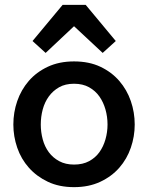

<svg xmlns="http://www.w3.org/2000/svg" viewBox="-20 -759 610 791"><path d="M285 -81Q321 -81 347 -95Q373 -109 389.5 -132Q406 -155 414.5 -185Q423 -215 423 -246Q423 -278 414.5 -308Q406 -338 389.5 -361.5Q373 -385 347 -399.5Q321 -414 285 -414Q249 -414 223.5 -399.5Q198 -385 181 -361.5Q164 -338 156 -308Q148 -278 148 -246Q148 -215 156 -185Q164 -155 181 -132Q198 -109 224 -95Q250 -81 285 -81ZM285 -506Q347 -506 393.5 -484Q440 -462 471.5 -425.5Q503 -389 519 -342.5Q535 -296 535 -246Q535 -197 519 -150.5Q503 -104 471.5 -68Q440 -32 393 -10Q346 12 285 12Q224 12 177.5 -10Q131 -32 99 -68Q67 -104 51 -150.5Q35 -197 35 -246Q35 -296 51 -342.5Q67 -389 98.5 -425.5Q130 -462 177 -484Q224 -506 285 -506ZM285 -651 168 -541 114 -590 238 -739H333L457 -590L403 -541Z"/></svg>

Font: Codetta
Style: Bold
Weight: 700
Designer: Ulrich Proeller
Foundry: PROSA GmbH
Version: Version 2.00;September 29, 2018;FontCreator 11.5.0.2427 64-b